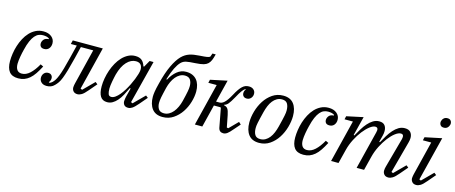

<svg xmlns="http://www.w3.org/2000/svg" viewBox="-45 -1372 4731 1996"><g transform="rotate(15 2320.0 -374.0)"><path d="M169 12Q103 12 72.5 -26.5Q42 -65 42 -140Q42 -178 48.5 -221.5Q55 -265 68.5 -308Q82 -351 103 -390.5Q124 -430 152.5 -460.5Q181 -491 218 -509.5Q255 -528 300 -528Q355 -528 388 -500.5Q421 -473 421 -430Q421 -397 402.5 -375Q384 -353 352 -353Q326 -353 314.5 -366Q303 -379 303 -399Q303 -421 319 -441.5Q335 -462 372 -464V-471Q349 -488 304 -488Q280 -488 258.5 -479Q237 -470 217.5 -447.5Q198 -425 181 -386.5Q164 -348 150 -289Q146 -273 141.5 -253Q137 -233 133.5 -212Q130 -191 127.5 -170.5Q125 -150 125 -133Q125 -92 141.5 -68.5Q158 -45 193 -45Q238 -45 279.5 -83Q321 -121 359 -189L390 -174Q365 -126 341 -90.5Q317 -55 290.5 -32.5Q264 -10 234.5 1Q205 12 169 12Z M476 12Q438 12 417.5 -8Q397 -28 397 -57Q397 -85 414 -104.5Q431 -124 459 -124Q481 -124 493.5 -111Q506 -98 506 -78Q506 -64 501 -52Q496 -40 488 -33L494 -28Q511 -30 527 -46Q540 -59 551.5 -77Q563 -95 576 -127.5Q589 -160 603.5 -210Q618 -260 637 -337L671 -475H607L617 -516H940L825 -53L843 -45L958 -160L982 -141L911 -58Q876 -16 852.5 -2Q829 12 808 12Q779 12 763.5 -4.5Q748 -21 748 -47Q748 -58 750.5 -69.5Q753 -81 755 -91L849 -471H716L685 -344Q664 -259 648 -204.5Q632 -150 618 -114.5Q604 -79 590 -59Q576 -39 560 -23Q541 -3 520 4.5Q499 12 476 12Z M1127 12Q1076 12 1053 -25.5Q1030 -63 1030 -133Q1030 -174 1038 -219Q1046 -264 1061 -308Q1076 -352 1098.5 -392Q1121 -432 1149.5 -462Q1178 -492 1213 -510Q1248 -528 1288 -528Q1333 -528 1358 -507.5Q1383 -487 1396 -445H1404L1444 -516H1486L1368 -53L1386 -45L1501 -160L1525 -141L1454 -58Q1418 -16 1396 -2Q1374 12 1353 12Q1323 12 1309.5 -4.5Q1296 -21 1296 -44Q1296 -55 1298.5 -70Q1301 -85 1303 -94L1327 -188L1319 -191Q1298 -146 1277.5 -108.5Q1257 -71 1233.5 -44.5Q1210 -18 1184 -3Q1158 12 1127 12ZM1154 -52Q1175 -52 1197 -67.5Q1219 -83 1240.5 -108.5Q1262 -134 1281.5 -166Q1301 -198 1317.5 -231.5Q1334 -265 1346.5 -296.5Q1359 -328 1366 -352L1370 -366Q1384 -414 1368.5 -445.5Q1353 -477 1309 -477Q1255 -477 1210 -429Q1165 -381 1140 -289Q1136 -273 1131.5 -252Q1127 -231 1123 -209Q1119 -187 1116.5 -167Q1114 -147 1114 -133Q1114 -94 1122 -73Q1130 -52 1154 -52Z M1723 12Q1647 12 1609.5 -36.5Q1572 -85 1572 -167Q1572 -188 1577 -221.5Q1582 -255 1598 -317Q1628 -437 1665 -515Q1702 -593 1743 -635Q1762 -654 1782 -666.5Q1802 -679 1824.5 -686.5Q1847 -694 1873 -698Q1899 -702 1931 -704Q1960 -706 1978 -707.5Q1996 -709 2008 -711Q2020 -713 2027 -715.5Q2034 -718 2041 -722L2055 -760H2090Q2079 -717 2069 -694Q2059 -671 2042 -654Q2033 -646 2022.5 -640Q2012 -634 1997 -629.5Q1982 -625 1960 -622Q1938 -619 1907 -617Q1874 -615 1851 -613Q1828 -611 1811 -607Q1794 -603 1781.5 -596Q1769 -589 1757 -577Q1732 -551 1708.5 -504Q1685 -457 1661 -379L1668 -375Q1700 -435 1743.5 -470.5Q1787 -506 1841 -506Q1880 -506 1908.5 -493.5Q1937 -481 1956 -458.5Q1975 -436 1984.5 -404Q1994 -372 1994 -334Q1994 -281 1976 -220Q1958 -159 1923.5 -107.5Q1889 -56 1838.5 -22Q1788 12 1723 12ZM1727 -29Q1756 -29 1781 -43Q1806 -57 1825.5 -80.5Q1845 -104 1860 -136Q1875 -168 1884 -204Q1893 -241 1899 -267.5Q1905 -294 1908.5 -312.5Q1912 -331 1913.5 -345Q1915 -359 1915 -373Q1915 -411 1898 -438Q1881 -465 1839 -465Q1810 -465 1785 -451Q1760 -437 1740.5 -413.5Q1721 -390 1706 -358Q1691 -326 1682 -290Q1673 -252 1667 -226Q1661 -200 1657.5 -181.5Q1654 -163 1652.5 -148.5Q1651 -134 1651 -121Q1651 -83 1668 -56Q1685 -29 1727 -29Z M2377 12Q2356 12 2342 1Q2328 -10 2323 -36L2285 -238L2278 -242H2209L2149 0H2069L2182 -455H2092L2100 -490L2280 -528L2220 -287H2257Q2269 -287 2281.5 -292Q2294 -297 2307.5 -309.5Q2321 -322 2336.5 -343.5Q2352 -365 2370 -398Q2390 -436 2407.5 -461Q2425 -486 2441.5 -501Q2458 -516 2474.5 -522Q2491 -528 2511 -528Q2543 -528 2562 -510.5Q2581 -493 2581 -466Q2581 -439 2563.5 -419.5Q2546 -400 2519 -400Q2496 -400 2483.5 -413Q2471 -426 2471 -446Q2471 -460 2475.5 -470.5Q2480 -481 2486 -486L2481 -492Q2472 -486 2463.5 -477.5Q2455 -469 2446 -456Q2437 -443 2426 -425.5Q2415 -408 2402 -383Q2385 -353 2373 -334Q2361 -315 2351 -303.5Q2341 -292 2331.5 -286Q2322 -280 2310 -277V-272Q2324 -269 2334 -263.5Q2344 -258 2351 -248Q2358 -238 2363 -222.5Q2368 -207 2373 -184L2398 -56L2414 -52L2506 -145L2530 -123L2474 -59Q2439 -17 2418.5 -2.5Q2398 12 2377 12Z M2764 -29Q2794 -29 2818.5 -43Q2843 -57 2862 -81Q2881 -105 2894.5 -137.5Q2908 -170 2917 -206Q2928 -250 2935 -279.5Q2942 -309 2946 -329Q2950 -349 2951.5 -362Q2953 -375 2953 -387Q2953 -432 2936.5 -459.5Q2920 -487 2878 -487Q2848 -487 2823.5 -473Q2799 -459 2780 -435Q2761 -411 2747.5 -378.5Q2734 -346 2725 -310Q2714 -266 2707 -236.5Q2700 -207 2696 -187Q2692 -167 2690.5 -154Q2689 -141 2689 -129Q2689 -84 2705.5 -56.5Q2722 -29 2764 -29ZM2761 12Q2685 12 2647.5 -36.5Q2610 -85 2610 -168Q2610 -225 2628 -288.5Q2646 -352 2680.5 -405.5Q2715 -459 2765.5 -493.5Q2816 -528 2881 -528Q2957 -528 2994.5 -479.5Q3032 -431 3032 -348Q3032 -291 3014 -227.5Q2996 -164 2961.5 -110.5Q2927 -57 2876.5 -22.5Q2826 12 2761 12Z M3238 12Q3172 12 3141.5 -26.5Q3111 -65 3111 -140Q3111 -178 3117.5 -221.5Q3124 -265 3137.5 -308Q3151 -351 3172 -390.5Q3193 -430 3221.5 -460.5Q3250 -491 3287 -509.5Q3324 -528 3369 -528Q3424 -528 3457 -500.5Q3490 -473 3490 -430Q3490 -397 3471.5 -375Q3453 -353 3421 -353Q3395 -353 3383.5 -366Q3372 -379 3372 -399Q3372 -421 3388 -441.5Q3404 -462 3441 -464V-471Q3418 -488 3373 -488Q3349 -488 3327.5 -479Q3306 -470 3286.5 -447.5Q3267 -425 3250 -386.5Q3233 -348 3219 -289Q3215 -273 3210.5 -253Q3206 -233 3202.5 -212Q3199 -191 3196.5 -170.5Q3194 -150 3194 -133Q3194 -92 3210.5 -68.5Q3227 -45 3262 -45Q3307 -45 3348.5 -83Q3390 -121 3428 -189L3459 -174Q3434 -126 3410 -90.5Q3386 -55 3359.5 -32.5Q3333 -10 3303.5 1Q3274 12 3238 12Z M4153 12Q4123 12 4108 -5.5Q4093 -23 4093 -46Q4093 -57 4095 -69Q4097 -81 4100 -91L4188 -412Q4191 -425 4191 -435Q4191 -464 4163 -464Q4136 -464 4101.5 -437.5Q4067 -411 4033.5 -367Q4000 -323 3971.5 -267Q3943 -211 3928 -151L3890 0H3810L3912 -410Q3916 -426 3916 -435Q3916 -464 3888 -464Q3862 -464 3828 -437.5Q3794 -411 3760 -367.5Q3726 -324 3697 -267.5Q3668 -211 3653 -151L3615 0H3535L3648 -455H3558L3566 -490L3744 -528L3692 -322L3700 -319Q3721 -357 3743.5 -394.5Q3766 -432 3792 -461.5Q3818 -491 3848 -509.5Q3878 -528 3914 -528Q3955 -528 3973.5 -504.5Q3992 -481 3992 -444Q3992 -433 3990.5 -420Q3989 -407 3985 -393L3967 -323L3975 -320Q3996 -359 4018.5 -396Q4041 -433 4067 -462.5Q4093 -492 4123 -510Q4153 -528 4189 -528Q4232 -528 4251.5 -504.5Q4271 -481 4271 -445Q4271 -423 4263 -394L4171 -53L4189 -45L4304 -160L4328 -141L4257 -58Q4222 -16 4198 -2Q4174 12 4153 12Z M4453 12Q4424 12 4409 -5.5Q4394 -23 4394 -46Q4394 -57 4396.5 -69Q4399 -81 4401 -91L4491 -455H4401L4409 -490L4590 -528L4471 -53L4489 -45L4604 -160L4628 -141L4557 -58Q4522 -16 4498.5 -2Q4475 12 4453 12ZM4576 -638Q4553 -638 4541.5 -651Q4530 -664 4530 -679Q4530 -683 4530 -688Q4530 -693 4532 -698Q4537 -718 4552 -730.5Q4567 -743 4590 -743Q4613 -743 4624.5 -730Q4636 -717 4636 -702Q4636 -698 4636 -693Q4636 -688 4634 -683Q4629 -663 4614 -650.5Q4599 -638 4576 -638Z"/></g></svg>

Font: IBM Plex Serif
Style: Italic
Weight: 400
Italic angle: -14°
Designer: Mike Abbink, Paul van der Laan, Pieter van Rosmalen
Foundry: Bold Monday
Version: Version 3.001